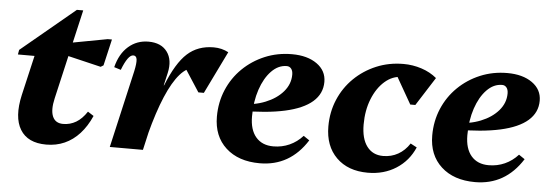

<svg xmlns="http://www.w3.org/2000/svg" viewBox="-45 -761 2607 906"><g transform="rotate(5 1258.5 -308.0)"><path d="M197 15Q109 15 73.5 -43.5Q38 -102 62 -208L119 -454L150 -397H27L31 -419L286 -631H316L218 -206Q205 -150 218 -119.5Q231 -89 268 -89Q301 -89 329 -105.5Q357 -122 380 -157L408 -139Q386 -89 354.5 -54.5Q323 -20 283.5 -2.5Q244 15 197 15ZM421 -373 207 -424 218 -464 443 -506H463L434 -381Z M618 -76 633 -312H727Q770 -420 820 -465.5Q870 -511 945 -511Q983 -511 1015 -494L917 -293H891L806 -424H862V-405Q828 -405 794.5 -367Q761 -329 730 -256Q699 -183 671 -76ZM497 0 581 -367Q589 -404 587 -422Q585 -440 570 -440Q545 -440 517 -367L485 -377Q501 -441 541 -476Q581 -511 636 -511Q696 -511 724.5 -472.5Q753 -434 739 -372L654 0Z M1208 15Q1107 15 1047.5 -39.5Q988 -94 988 -187Q988 -255 1013 -314Q1038 -373 1083 -417Q1128 -461 1187.5 -486Q1247 -511 1316 -511Q1389 -511 1434 -479Q1479 -447 1479 -394Q1479 -338 1435.5 -300Q1392 -262 1306 -243Q1220 -224 1093 -224V-256Q1158 -256 1210.5 -277Q1263 -298 1294 -334Q1325 -370 1325 -415Q1325 -433 1317 -443Q1309 -453 1296 -453Q1256 -453 1223.5 -419.5Q1191 -386 1172 -329.5Q1153 -273 1153 -202Q1153 -139 1182.5 -104.5Q1212 -70 1265 -70Q1306 -70 1341.5 -86Q1377 -102 1404 -132L1432 -113Q1351 15 1208 15Z M1720 15Q1626 15 1571 -39.5Q1516 -94 1516 -187Q1516 -255 1541 -314Q1566 -373 1611 -417Q1656 -461 1715.5 -486Q1775 -511 1844 -511Q1888 -511 1929.5 -497.5Q1971 -484 2002 -458L1916 -323H1892L1804 -477H1933V-402Q1927 -416 1909.5 -426.5Q1892 -437 1873.5 -443Q1855 -449 1841 -449Q1797 -449 1760.5 -417Q1724 -385 1702.5 -331Q1681 -277 1681 -210Q1681 -143 1708.5 -106.5Q1736 -70 1785 -70Q1824 -70 1856 -88Q1888 -106 1910 -140L1940 -124Q1912 -59 1854 -22Q1796 15 1720 15Z M2228 15Q2127 15 2067.5 -39.5Q2008 -94 2008 -187Q2008 -255 2033 -314Q2058 -373 2103 -417Q2148 -461 2207.5 -486Q2267 -511 2336 -511Q2409 -511 2454 -479Q2499 -447 2499 -394Q2499 -338 2455.5 -300Q2412 -262 2326 -243Q2240 -224 2113 -224V-256Q2178 -256 2230.5 -277Q2283 -298 2314 -334Q2345 -370 2345 -415Q2345 -433 2337 -443Q2329 -453 2316 -453Q2276 -453 2243.5 -419.5Q2211 -386 2192 -329.5Q2173 -273 2173 -202Q2173 -139 2202.5 -104.5Q2232 -70 2285 -70Q2326 -70 2361.5 -86Q2397 -102 2424 -132L2452 -113Q2371 15 2228 15Z"/></g></svg>

Font: Platypi Light
Style: Bold Italic
Weight: 700
Italic angle: -13°
Version: Version 1.200